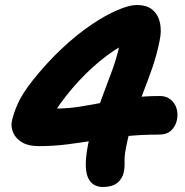

<svg xmlns="http://www.w3.org/2000/svg" viewBox="-20 -735 740 766"><path d="M391 11Q346 11 330 -29Q314 -69 331 -157Q346 -232 371.5 -303Q397 -374 421.5 -438Q446 -502 457 -556Q461 -573 460.5 -587.5Q460 -602 455 -620L498 -570Q436 -539 377.5 -490.5Q319 -442 268 -382Q217 -322 176 -254L142 -318Q165 -307 175.5 -304.5Q186 -302 204 -302Q252 -302 298.5 -309.5Q345 -317 394.5 -326.5Q444 -336 499 -344Q554 -352 618 -352Q643 -352 660 -338.5Q677 -325 684 -303.5Q691 -282 686 -257Q681 -232 663.5 -215Q646 -198 614 -198Q540 -198 477 -191Q414 -184 358.5 -175Q303 -166 248 -159Q193 -152 134 -152Q94 -152 69 -166.5Q44 -181 33.5 -204Q23 -227 27 -250Q34 -283 51 -321.5Q68 -360 111 -415Q166 -484 225.5 -540Q285 -596 342.5 -635Q400 -674 448 -694.5Q496 -715 525 -715Q567 -715 589.5 -695Q612 -675 618.5 -642.5Q625 -610 617 -574Q606 -517 588 -465.5Q570 -414 550.5 -364Q531 -314 513 -261.5Q495 -209 483 -148Q476 -111 477 -90.5Q478 -70 474 -49Q468 -21 447.5 -5Q427 11 391 11Z"/></svg>

Font: Shantell Sans Light
Style: Bold Italic
Weight: 700
Italic angle: -11°
Version: Version 1.011;[c5ecc13dd]